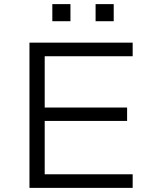

<svg xmlns="http://www.w3.org/2000/svg" viewBox="-20 -912 750 932"><path d="M123 0V-705H624V-639H197V-390H597V-325H197V-66H624V0ZM444 -809V-892H532V-809ZM234 -809V-892H322V-809Z"/></svg>

Font: Nunito Sans 7pt SemiExpanded Light
Style: Regular
Weight: 300
Width: 6
Designer: Vernon Adams
Foundry: Vernon Adams
Version: Version 3.101;gftools[0.9.27]